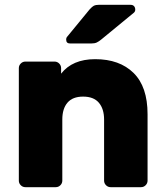

<svg xmlns="http://www.w3.org/2000/svg" viewBox="-20 -775 684 795"><path d="M58 0ZM564 0H438Q427 0 419 -8Q411 -16 411 -27V-280Q411 -324 389.5 -349.5Q368 -375 324 -375Q281 -375 259.5 -350Q238 -325 238 -280V-27Q238 -16 230 -8Q222 0 211 0H85Q74 0 66 -8Q58 -16 58 -27V-493Q58 -504 66 -512Q74 -520 85 -520H206Q217 -520 225 -512Q233 -504 233 -493V-470Q280 -530 374 -530Q475 -530 533 -473Q591 -416 591 -302V-27Q591 -16 583 -8Q575 0 564 0ZM388 -755H521Q530 -755 535 -749.5Q540 -744 540 -735Q540 -728 535 -723L400 -612Q389 -603 380.5 -599Q372 -595 358 -595H270Q254 -595 254 -611Q254 -619 259 -624L351 -736Q362 -748 369 -751.5Q376 -755 388 -755Z"/></svg>

Font: Hezaedrus
Style: Bold
Weight: 700
Designer: Hubert & Fischer
Foundry: Hubert & Fischer
Version: Version 1.10;September 3, 2019;FontCreator 11.5.0.2425 64-bi